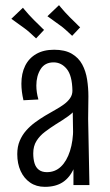

<svg xmlns="http://www.w3.org/2000/svg" viewBox="-20 -718 428 745"><path d="M265 0V-113L261 -366Q260 -425 239 -450.5Q218 -476 188 -476Q154 -476 137.5 -449.5Q121 -423 121 -386Q121 -373 123 -359.5Q125 -346 129 -332L71 -329Q67 -346 65 -362Q63 -378 63 -393Q63 -433 77.5 -462.5Q92 -492 120.5 -508.5Q149 -525 190 -525Q232 -525 258.5 -509.5Q285 -494 299 -468Q313 -442 318 -409.5Q323 -377 323 -344L322 -257L327 0ZM154 7Q121 7 97 -9.5Q73 -26 60 -54.5Q47 -83 47 -120Q47 -149 56.5 -171.5Q66 -194 81.5 -211.5Q97 -229 116 -243Q135 -257 155 -269Q175 -281 194 -291.5Q213 -302 228 -313Q243 -324 252 -337Q261 -350 261 -366L297 -359Q297 -327 282 -305Q267 -283 244.5 -267Q222 -251 197 -236Q175 -222 154.5 -206.5Q134 -191 121.5 -171Q109 -151 109 -123Q109 -101 114 -84.5Q119 -68 131 -59Q143 -50 162 -50Q194 -50 216.5 -71.5Q239 -93 251.5 -132Q264 -171 264 -221L296 -284Q296 -211 289.5 -156.5Q283 -102 267 -65.5Q251 -29 223.5 -11Q196 7 154 7ZM260 -579Q260 -579 252.5 -586Q245 -593 234.5 -602.5Q224 -612 214 -619Q204 -626 192.5 -634.5Q181 -643 172.5 -649Q164 -655 164 -655L209 -698Q209 -698 215.5 -690Q222 -682 232 -671Q242 -660 252 -650Q263 -640 271.5 -631Q280 -622 285.5 -617Q291 -612 291 -612ZM120 -569Q120 -569 112.5 -576Q105 -583 94.5 -592.5Q84 -602 74 -609Q64 -616 52.5 -624.5Q41 -633 32.5 -639Q24 -645 24 -645L69 -688Q69 -688 75.5 -680Q82 -672 92 -661Q102 -650 112 -640Q123 -630 131.5 -621Q140 -612 145.5 -607Q151 -602 151 -602Z"/></svg>

Font: Truculenta
Style: Regular
Weight: 400
Designer: Ivan Castro, Eva Sanz & Omnibus-Type Team
Foundry: Omnibus-Type
Version: Version 1.002